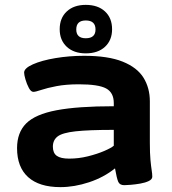

<svg xmlns="http://www.w3.org/2000/svg" viewBox="-20 -760 705 788"><path d="M228 8Q141 8 95.5 -33Q50 -74 50 -152Q50 -216 87.5 -253.5Q125 -291 212 -307.5Q299 -324 447 -324V-337Q447 -380 415.5 -397Q384 -414 304 -414Q251 -414 212 -406.5Q173 -399 149.5 -391Q126 -383 117 -383Q107 -383 98.5 -399Q90 -415 84.5 -434Q79 -453 79 -462Q79 -480 115 -496Q151 -512 207.5 -521.5Q264 -531 325 -531Q424 -531 483.5 -507Q543 -483 569 -441Q595 -399 595 -344V-174Q595 -130 597.5 -103.5Q600 -77 602.5 -61.5Q605 -46 605 -35Q605 -24 590.5 -17Q576 -10 555.5 -6.5Q535 -3 516.5 -1.5Q498 0 490 0Q471 0 465 -14.5Q459 -29 452 -69Q406 -32 345.5 -12Q285 8 228 8ZM264 -109Q303 -109 341 -118.5Q379 -128 408 -140.5Q437 -153 447 -162V-227Q344 -227 290 -221Q236 -215 216.5 -200Q197 -185 197 -158Q197 -132 213 -120.5Q229 -109 264 -109ZM332 -541Q283 -541 254 -568Q225 -595 225 -640Q225 -686 254 -713Q283 -740 332 -740Q382 -740 411 -713Q440 -686 440 -640Q440 -595 411 -568Q382 -541 332 -541ZM332 -603Q372 -603 372 -639Q372 -676 332 -676Q293 -676 293 -639Q293 -603 332 -603Z"/></svg>

Font: Asap Expanded
Style: Bold
Weight: 700
Width: 7
Designer: Pablo Cosgaya
Foundry: Omnibus-Type
Version: Version 3.001; ttfautohint (v1.8.4.7-5d5b)